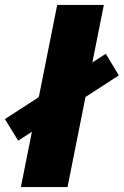

<svg xmlns="http://www.w3.org/2000/svg" viewBox="-61 -762 504 782"><path d="M24 0 172 -742H362L214 0ZM13 -189 -41 -277 370 -543 423 -455Z"/></svg>

Font: My Font
Style: Italic
Weight: 500
Designer: Julieta Ulanovsky
Foundry: Julieta Ulanovsky
Version: ""